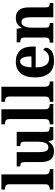

<svg xmlns="http://www.w3.org/2000/svg" viewBox="980 -1780 810 2811"><g transform="rotate(-90 1385.5 -375.0)"><path d="M16 0V-52H27Q55 -52 74 -66Q93 -80 93 -123V-647Q93 -673 81.5 -686.5Q70 -700 55 -704Q40 -708 27 -708H16V-760H237V-123Q237 -80 256 -66Q275 -52 303 -52H314V0Z M576 10Q494 10 456 -38Q418 -86 418 -188V-414Q418 -457 404.5 -470.5Q391 -484 358 -484H354V-536H563V-213Q563 -146 577.5 -109Q592 -72 633 -72Q677 -72 696.5 -114Q716 -156 716 -226V-419Q716 -463 699.5 -473.5Q683 -484 656 -484H652V-536H860V-115Q860 -72 877.5 -62Q895 -52 922 -52H930V0H742L721 -72H717Q693 -29 658.5 -9.5Q624 10 576 10Z M970 0V-52H981Q1009 -52 1028 -66Q1047 -80 1047 -123V-647Q1047 -673 1035.5 -686.5Q1024 -700 1009 -704Q994 -708 981 -708H970V-760H1191V-123Q1191 -80 1210 -66Q1229 -52 1257 -52H1268V0Z M1300 0V-52H1311Q1339 -52 1358 -66Q1377 -80 1377 -123V-647Q1377 -673 1365.5 -686.5Q1354 -700 1339 -704Q1324 -708 1311 -708H1300V-760H1521V-123Q1521 -80 1540 -66Q1559 -52 1587 -52H1598V0Z M1900 10Q1780 10 1718.5 -62Q1657 -134 1657 -265Q1657 -406 1718 -477.5Q1779 -549 1890 -549Q1992 -549 2050.5 -487.5Q2109 -426 2109 -307V-258H1804Q1805 -156 1838 -109Q1871 -62 1934 -62Q1982 -62 2012.5 -86.5Q2043 -111 2059 -146Q2072 -141 2081.5 -130.5Q2091 -120 2091 -103Q2091 -78 2071.5 -51.5Q2052 -25 2010 -7.5Q1968 10 1900 10ZM1965 -320Q1965 -397 1948 -441.5Q1931 -486 1892 -486Q1853 -486 1830 -443Q1807 -400 1805 -320Z M2166 0V-52H2172Q2203 -52 2222 -64Q2241 -76 2241 -121V-419Q2241 -461 2223.5 -472.5Q2206 -484 2175 -484H2171V-536H2369L2381 -464H2386Q2408 -505 2440.5 -527Q2473 -549 2529 -549Q2603 -549 2642.5 -503Q2682 -457 2682 -355V-123Q2682 -76 2696.5 -64Q2711 -52 2743 -52H2747V0H2538V-331Q2538 -395 2523 -430.5Q2508 -466 2468 -466Q2436 -466 2418 -444Q2400 -422 2392.5 -386.5Q2385 -351 2385 -310V-117Q2385 -75 2402 -63.5Q2419 -52 2450 -52H2454V0Z"/></g></svg>

Font: Noto Serif Sinhala SemiCondensed
Style: Bold
Weight: 700
Width: 4
Designer: Jelle Bosma - Monotype Design Team
Foundry: Monotype Imaging Inc.
Version: Version 2.007; ttfautohint (v1.8.4.7-5d5b)